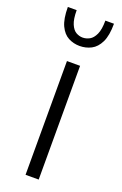

<svg xmlns="http://www.w3.org/2000/svg" viewBox="-147 -795 532 838"><g transform="rotate(20 119.0 -375.5)"><path d="M91.3 0V-528.3H152.3V0ZM120.1 -608.9Q91.8 -608.9 67.6 -621.6Q43.5 -634.3 28.8 -665.3Q14.2 -696.3 14.2 -751.5H55.2Q55.2 -710 64.9 -687.3Q74.7 -664.6 89.6 -656.2Q104.5 -647.9 120.1 -647.9Q136.2 -647.9 151.9 -656.2Q167.5 -664.6 178 -687.3Q188.5 -710 188.5 -751.5H228.5Q228.5 -696.3 213.4 -665.3Q198.2 -634.3 173.6 -621.6Q148.9 -608.9 120.1 -608.9Z"/></g></svg>

Font: Comme ExtraLight
Style: Regular
Weight: 250
Version: Version 1.000;gftools[0.9.27]